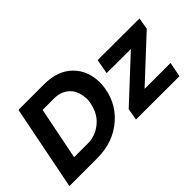

<svg xmlns="http://www.w3.org/2000/svg" viewBox="-81 -1097 1495 1495"><g transform="rotate(-45 666.5 -349.5)"><path d="M1235 1 757 0 774 -97 1117 -416 851 -417 873 -538 1333 -537 1316 -440 973 -121H1259ZM332 0H24L163 -700H444Q595 -700 679 -616.5Q763 -533 763 -402V-384Q750 -212 629 -106Q508 0 332 0ZM361 -133Q448 -133 518 -194Q588 -255 601 -371Q601 -468 551.5 -517.5Q502 -567 421 -567H296L209 -133Z"/></g></svg>

Font: Argentum Sans SemiBold
Style: Italic
Weight: 600
Italic angle: -11°
Designer: Julieta Ulanovsky (font), Cristiano Sobral (main changes and remaster)
Foundry: Julieta Ulanovsky (font), Cristiano Sobral (main changes and remaster)
Version: Version 2.007;June 15, 2022;FontCreator 14.0.0.2814 64-bit; 